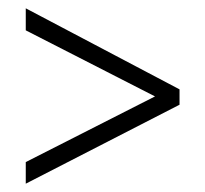

<svg xmlns="http://www.w3.org/2000/svg" viewBox="-20 -553 493 462"><path d="M42 -163 353 -321 42 -480V-533L412 -338V-301L42 -111Z"/></svg>

Font: Noto Sans Gurmukhi UI Condensed Light
Style: Regular
Weight: 300
Width: 3
Designer: Jelle Bosma - Monotype Design Team
Foundry: Monotype Imaging Inc.
Version: Version 2.004; ttfautohint (v1.8.4.7-5d5b)